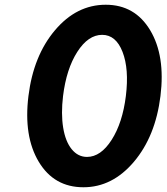

<svg xmlns="http://www.w3.org/2000/svg" viewBox="-20 -780 705 810"><path d="M332 10Q208 10 143.5 -97.5Q79 -205 100 -375Q121 -545 212 -652.5Q303 -760 426 -760Q549 -760 613.5 -652.5Q678 -545 657 -375Q636 -205 545 -97.5Q454 10 332 10ZM347 -118Q405 -118 451 -190Q497 -262 511 -375Q525 -489 497 -561Q469 -633 411 -633Q352 -633 306 -561Q260 -489 246 -375Q237 -300 246.5 -241.5Q256 -183 282.5 -150.5Q309 -118 347 -118Z"/></svg>

Font: Orkney
Style: BoldItalic
Weight: 700
Designer: Samuel Oakes and Alfredo Marco Pradil
Foundry: Alfredo Marco Pradil
Version: 1.0; ttfautohint (v1.5)